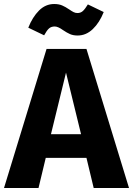

<svg xmlns="http://www.w3.org/2000/svg" viewBox="-31 -937 663 957"><path d="M197 -150 161 0H-11L201 -693H400L612 0H436L400 -150ZM373 -268 298 -575 223 -268ZM283 -787Q258 -805 242 -805Q224 -805 213 -795Q202 -785 189 -761L110 -799Q131 -852 163.5 -884.5Q196 -917 239 -917Q262 -917 278.5 -910Q295 -903 314 -890Q327 -881 336 -876.5Q345 -872 355 -872Q371 -872 382 -882Q393 -892 407 -915L486 -877Q465 -824 431.5 -792Q398 -760 356 -760Q334 -760 318 -767Q302 -774 283 -787Z"/></svg>

Font: Fira Mono
Style: Bold
Weight: 700
Monospace: yes
Designer: Carrois Corporate & Edenspiekermann AG
Foundry: Carrois Corporate GbR & Edenspiekermann AG
Version: Version 3.206